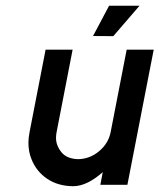

<svg xmlns="http://www.w3.org/2000/svg" viewBox="-20 -641 553 666"><path d="M419.4 -468.8H513.2L421.9 0H328.1L336.4 -43.9Q311.5 -21.5 285.2 -8.3Q258.8 4.9 233.4 4.9Q181.2 4.4 143.8 -20.8Q106.4 -45.9 89.4 -88.4Q78.6 -114.7 78.6 -145Q78.6 -163.1 82.5 -182.6L138.2 -468.8H231.9L176.3 -182.6Q174.3 -172.4 174.3 -162.6Q174.3 -136.2 193.1 -113Q211.9 -89.8 251.5 -88.9Q292 -89.8 324 -116.7Q356 -143.6 363.8 -182.6ZM358.4 -621.1H463.9L373 -515.6L302.7 -516.1Z"/></svg>

Font: Lambda
Style: Italic
Weight: 400
Italic angle: -11°
Designer: GGBotNet
Version: 0.22